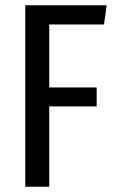

<svg xmlns="http://www.w3.org/2000/svg" viewBox="-20 -709 442 729"><path d="M76 -689H385L375 -616H167V-377H347V-305H167V0H76Z"/></svg>

Font: Fira Sans Compressed
Style: Regular
Weight: 400
Width: 1
Designer: bBox Type GmbH & Carrois Corporate GbR & Edenspiekermann AG
Foundry: bBox Type GmbH & Carrois Corporate GbR & Edenspiekermann AG
Version: Version 4.301